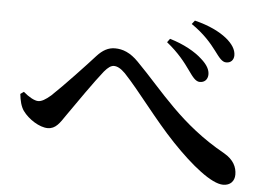

<svg xmlns="http://www.w3.org/2000/svg" viewBox="-49 -782 1098 794"><g transform="rotate(5 500.0 -385.0)"><path d="M873 -557C892 -557 904 -570 904 -589C904 -613 889 -636 862 -658C833 -681 790 -703 729 -718L717 -703C770 -667 801 -630 822 -602C843 -574 855 -557 873 -557ZM771 -467C791 -467 803 -480 804 -499C805 -520 793 -541 768 -563C739 -590 691 -617 633 -634L622 -619C672 -579 700 -542 722 -511C741 -484 754 -467 771 -467ZM904 -52C934 -52 951 -71 951 -98C951 -129 937 -159 897 -182C710 -286 620 -415 508 -528C474 -563 442 -575 410 -575C382 -575 359 -562 336 -537C302 -499 212 -403 164 -358C142 -339 126 -330 112 -330C97 -330 73 -343 50 -363L36 -353C39 -325 45 -301 57 -284C81 -251 127 -222 161 -222C194 -222 210 -248 233 -282C267 -331 338 -433 372 -475C388 -494 400 -502 412 -502C425 -502 440 -495 459 -476C525 -406 602 -297 687 -208C772 -119 856 -52 904 -52Z"/></g></svg>

Font: GenKiMin2 TW SB
Style: Regular
Weight: 600
Version: Version 2.100;PS 2.1;hotconv 16.6.51;makeotf.lib2.5.65220 DE